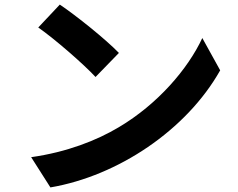

<svg xmlns="http://www.w3.org/2000/svg" viewBox="-20 -780 1040 838"><path d="M241 -760 147 -660C220 -609 345 -500 397 -444L499 -549C441 -609 311 -713 241 -760ZM116 -94 200 38C494 -12 794 -212 941 -473L863 -614C800 -479 669 -326 499 -225C402 -167 272 -116 116 -94Z"/></svg>

Font: Noto Sans KR Bold
Style: Regular
Weight: 700
Designer: Ryoko NISHIZUKA  (kana & ideographs); Paul D. Hunt (Latin, Greek & Cyrillic); Wenlong ZHANG  (bopomofo); Sandoll Communi
Foundry: Adobe Systems Incorporated
Version: Version 1.004;PS 1.004;hotconv 1.0.82;makeotf.lib2.5.63406